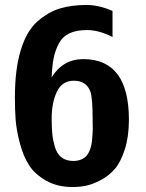

<svg xmlns="http://www.w3.org/2000/svg" viewBox="-20 -732 587 773"><path d="M40 -340Q40 -453 63.5 -530Q87 -607 130 -645Q173 -683 220 -697.5Q267 -712 328 -712Q378 -712 433 -688V-583Q378 -611 331 -611Q287 -611 259 -597.5Q231 -584 216.5 -556Q202 -528 196 -498Q190 -468 188 -421Q234 -494 315 -494Q499 -494 499 -250Q499 -182 482.5 -130.5Q466 -79 441.5 -51Q417 -23 384 -6Q351 11 325 16Q299 21 272 21Q211 21 166 -4.5Q121 -30 97.5 -66Q74 -102 60 -155.5Q46 -209 43 -249.5Q40 -290 40 -340ZM188 -255Q188 -218 190.5 -193Q193 -168 201 -140.5Q209 -113 227.5 -98.5Q246 -84 275 -84Q294 -84 308.5 -90.5Q323 -97 331 -108Q339 -119 344 -134Q349 -149 350.5 -165.5Q352 -182 353 -199.5Q354 -217 353 -234Q353 -246 353 -251Q353 -337 344 -363Q328 -407 277 -407Q230 -407 209 -362.5Q188 -318 188 -255Z"/></svg>

Font: Coval
Style: Heavy
Weight: 900
Foundry: Context Ltd
Version: Version 001.000